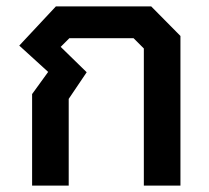

<svg xmlns="http://www.w3.org/2000/svg" viewBox="-20 -578 652 598"><path d="M80 -285 130 -354 40 -436 154 -558H451L542 -466V0H428V-427L396 -459H196L169 -432L250 -353L194 -270V0H80Z"/></svg>

Font: Chakra Petch SemiBold
Style: Regular
Weight: 600
Designer: Katatrad Aksorn Co.,Ltd.
Foundry: Cadson Demak Co.,Ltd.
Version: Version 1.000; ttfautohint (v1.6)